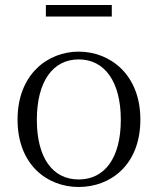

<svg xmlns="http://www.w3.org/2000/svg" viewBox="-20 -732 630 766"><path d="M294 14C421 14 540 -74 540 -255C540 -435 419 -526 294 -526C170 -526 50 -435 50 -255C50 -75 168 14 294 14ZM294 -16C191 -16 127 -101 127 -254C127 -407 191 -495 294 -495C397 -495 462 -407 462 -254C462 -101 397 -16 294 -16ZM163 -666H426V-712H163Z"/></svg>

Font: Noto Serif SC Light
Style: Regular
Weight: 300
Designer: Ryoko NISHIZUKA 西塚涼子 (kana & ideographs); Frank Grießhammer (Latin, Greek & Cyrillic); Wenlong ZHANG 张文龙 (bopomofo); San
Foundry: Adobe
Version: Version 2.001;hotconv 1.1.0;makeotfexe 2.6.0